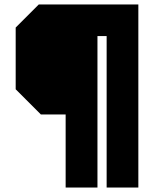

<svg xmlns="http://www.w3.org/2000/svg" viewBox="-20 -720 708 857"><path d="M273 117V-209H162.5L50 -321.5V-597L153 -700H597.5V117H456V-559H415V117ZM344 56.5V56V-631H526.5V56.5V56V-631H207L138.5 -566V-356L219.5 -275L138.5 -356V-566L207 -631H344Z"/></svg>

Font: Tourney Black
Style: Regular
Weight: 900
Version: Version 1.015